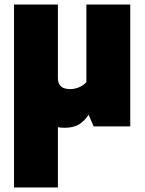

<svg xmlns="http://www.w3.org/2000/svg" viewBox="-20 -559 640 849"><path d="M266 6Q233 6 194.5 -6Q156 -18 121 -43Q86 -68 64 -105Q42 -142 42 -191V-539H236V-217Q236 -196 243 -185Q250 -174 262 -169.5Q274 -165 289 -165Q312 -165 331.5 -174Q351 -183 362 -196V-539H556V0H394L372 -52Q354 -24 329.5 -9Q305 6 266 6ZM42 270V-255H236V270Z"/></svg>

Font: Exo Thin Black
Style: Regular
Weight: 900
Version: Version 2.000